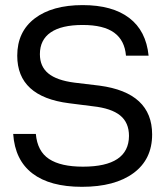

<svg xmlns="http://www.w3.org/2000/svg" viewBox="-20 -719 650 745"><path d="M31.2 -199.2H119.1Q125 -131.8 170.4 -102.1Q215.8 -72.3 301.8 -72.3Q479.5 -72.3 480.5 -191.4Q480.5 -243.2 446.3 -271Q412.1 -298.8 340.8 -306.6L248 -318.4Q46.9 -343.8 46.9 -502.9Q46.9 -595.7 114.7 -647.5Q182.6 -699.2 300.8 -699.2Q416 -699.2 481.4 -649.4Q546.9 -599.6 556.6 -502.9H468.8Q463.9 -562.5 422.9 -592.3Q381.8 -622.1 300.8 -622.1Q218.8 -622.1 176.8 -593.3Q134.8 -564.5 134.8 -508.8Q134.8 -460.9 167.5 -434.1Q200.2 -407.2 268.6 -398.4L366.2 -386.7Q570.3 -359.4 570.3 -197.3Q570.3 -100.6 498 -47.4Q425.8 5.9 297.9 5.9Q173.8 5.9 106 -45.9Q38.1 -97.7 31.2 -199.2Z"/></svg>

Font: Dinish Expanded
Style: Regular
Weight: 400
Width: 7
Designer: Charles Nix
Foundry: Playbeing
Version: Version 2.005; ttfautohint (v1.8.3)